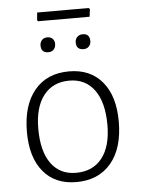

<svg xmlns="http://www.w3.org/2000/svg" viewBox="-52 -763 594 810"><g transform="rotate(-5 244.5 -357.5)"><path d="M354 -721 359 -716 355 -684H137L133 -688L136 -721ZM319 -613Q349 -613 349 -582Q349 -568 340.5 -559Q332 -550 318 -550Q287 -550 287 -581Q287 -595 296 -604Q305 -613 319 -613ZM170 -613Q184 -613 192 -604.5Q200 -596 200 -582Q200 -568 191.5 -559Q183 -550 169 -550Q138 -550 138 -581Q138 -595 146.5 -604Q155 -613 170 -613ZM248 -462Q338 -462 388.5 -401.5Q439 -341 439 -233Q439 -120 386 -57Q333 6 239 6Q149 6 99 -54.5Q49 -115 49 -222Q49 -335 101.5 -398.5Q154 -462 248 -462ZM246 -423Q176 -423 137 -373Q98 -323 98 -232Q98 -136 135.5 -84.5Q173 -33 241 -33Q312 -33 351 -82.5Q390 -132 390 -223Q390 -319 352 -371Q314 -423 246 -423Z"/></g></svg>

Font: Alegreya Sans SC Light
Style: Regular
Weight: 300
Designer: Juan Pablo del Peral
Foundry: Huerta Tipografica
Version: Version 2.007